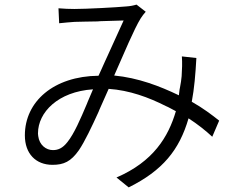

<svg xmlns="http://www.w3.org/2000/svg" viewBox="-20 -761 1040 834"><path d="M799 -247C839 -221 873 -194 902 -167L932 -237C902 -261 861 -292 813 -319C824 -377 829 -437 833 -509L770 -516C772 -488 771 -460 769 -430C768 -415 765 -399 762 -382L760 -372C759 -363 758 -355 757 -347C674 -387 580 -423 476 -433C518 -528 563 -636 591 -681C599 -693 604 -700 613 -710L573 -741C560 -737 545 -734 528 -733C486 -729 355 -722 303 -722C282 -722 257 -723 234 -725L237 -660C261 -662 282 -665 304 -666C325 -667 364 -667 404 -668L416 -669C457 -670 497 -671 517 -672C497 -629 472 -574 447 -518L436 -494C433 -487 430 -481 427 -474L423 -465C418 -454 413 -443 408 -432C213 -430 88 -320 88 -173C88 -93 136 -45 208 -45C257 -45 288 -59 323 -109C348 -146 379 -211 408 -275L412 -285C426 -317 440 -348 452 -375C542 -369 626 -338 701 -300L710 -296C721 -290 733 -284 744 -278C711 -166 646 -59 486 10L539 53C686 -20 759 -109 799 -247ZM145 -182C145 -273 232 -363 384 -373C376 -355 369 -337 361 -319L357 -309C330 -245 302 -180 273 -144C252 -117 232 -109 210 -109C180 -109 151 -131 146 -170L145 -180V-182Z"/></svg>

Font: Glow Sans SC Normal
Style: Regular
Weight: 400
Designer: Ryoko NISHIZUKA (kana, bopomofo & ideographs); Paul D. Hunt (Latin, Greek & Cyrillic); Sandoll Communications, Soo-young
Version: Version 0.93